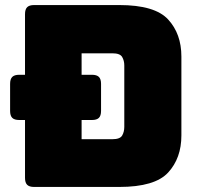

<svg xmlns="http://www.w3.org/2000/svg" viewBox="-20 -740 796 760"><path d="M452 0H115Q96 0 87.5 -8.5Q79 -17 79 -36V-265H56Q37 -265 28.5 -273.5Q20 -282 20 -301V-408Q20 -427 28.5 -435.5Q37 -444 56 -444H79V-684Q79 -703 87.5 -711.5Q96 -720 115 -720H452Q593 -720 645.5 -663Q698 -606 698 -516V-204Q698 -114 645.5 -57Q593 0 452 0ZM303 -189H425Q455 -189 463.5 -203.5Q472 -218 472 -238V-481Q472 -500 463.5 -514.5Q455 -529 425 -529H303V-444H344Q363 -444 371.5 -435.5Q380 -427 380 -408V-301Q380 -282 371.5 -273.5Q363 -265 344 -265H303Z"/></svg>

Font: Bungee
Style: Regular
Weight: 400
Designer: David Jonathan Ross
Foundry: David Jonathan Ross
Version: Version 1.001;PS 1.0;hotconv 1.0.72;makeotf.lib2.5.5900